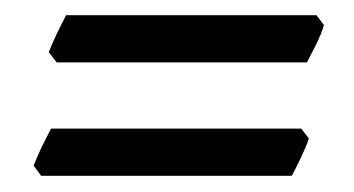

<svg xmlns="http://www.w3.org/2000/svg" viewBox="-20 -398 457 248"><path d="M398.4 -365.7Q397 -360.4 394.3 -353.8Q391.6 -347.2 388.2 -340.3Q384.8 -333.5 381.6 -327.4Q378.4 -321.3 376.5 -317.4H53.2L43 -330.6Q44.9 -335.4 47.6 -341.8Q50.3 -348.1 53.5 -354.7Q56.6 -361.3 59.8 -367.4Q63 -373.5 65.4 -378.4H388.7ZM378.9 -219.2Q377.4 -213.9 374.5 -207.3Q371.6 -200.7 368.4 -193.8Q365.2 -187 362.1 -180.9Q358.9 -174.8 356.9 -170.9H33.2L23.4 -184.1Q25.4 -189 28.1 -195.3Q30.8 -201.7 33.9 -208.3Q37.1 -214.8 40.3 -220.9Q43.5 -227.1 45.9 -231.9H369.1Z"/></svg>

Font: Gentium Book Basic
Style: Italic
Weight: 400
Italic angle: -8°
Designer: J. Victor Gaultney and Annie Olsen
Foundry: SIL International
Version: Version 1.102; 2013; Maintenance release